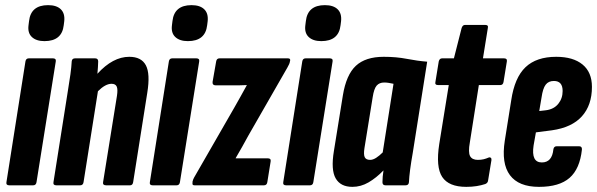

<svg xmlns="http://www.w3.org/2000/svg" viewBox="-20 -721 2323 747"><path d="M16 0Q3 0 5 -12L79 -482Q81 -494 92 -494H186Q199 -494 197 -482L122 -12Q120 0 109 0ZM153 -561Q121 -561 104 -577Q87 -593 91 -623L93 -639Q100 -701 167 -701Q200 -701 216.5 -685Q233 -669 230 -639L228 -623Q221 -561 153 -561Z M199 0Q186 0 188 -12L244 -367Q250 -403 254 -432Q258 -461 259 -482Q260 -494 272 -494H350Q362 -494 362 -482Q362 -472 361 -459.5Q360 -447 359 -434Q419 -500 483 -500Q530 -500 547.5 -467Q565 -434 553 -360L498 -12Q496 0 486 0H393Q379 0 381 -12L435 -348Q439 -374 434 -384.5Q429 -395 414 -395Q390 -395 361 -366L305 -12Q303 0 292 0Z M574 0Q561 0 563 -12L637 -482Q639 -494 650 -494H744Q757 -494 755 -482L680 -12Q678 0 667 0ZM711 -561Q679 -561 662 -577Q645 -593 649 -623L651 -639Q658 -701 725 -701Q758 -701 774.5 -685Q791 -669 788 -639L786 -623Q779 -561 711 -561Z M737 0Q727 0 729 -9V-14Q731 -23 735 -30L892 -303Q905 -326 916.5 -346.5Q928 -367 940 -389V-390Q922 -389 910 -389Q898 -389 885 -389H819Q806 -389 807 -402L821 -482Q823 -494 834 -494H1100Q1110 -494 1109 -486L1108 -482Q1107 -473 1098 -458L946 -193Q934 -171 922 -149.5Q910 -128 897 -106V-105H1022Q1035 -105 1033 -93L1020 -12Q1018 0 1007 0Z M1093 0Q1080 0 1082 -12L1156 -482Q1158 -494 1169 -494H1263Q1276 -494 1274 -482L1199 -12Q1197 0 1186 0ZM1230 -561Q1198 -561 1181 -577Q1164 -593 1168 -623L1170 -639Q1177 -701 1244 -701Q1277 -701 1293.5 -685Q1310 -669 1307 -639L1305 -623Q1298 -561 1230 -561Z M1351 6Q1305 6 1286 -27Q1267 -60 1279 -133L1314 -350Q1327 -430 1364.5 -465Q1402 -500 1473 -500Q1522 -500 1563 -492Q1604 -484 1642 -481L1586 -127Q1573 -54 1571 -12Q1570 0 1558 0H1480Q1468 0 1468 -12Q1468 -22 1469 -34Q1470 -46 1472 -58Q1444 -29 1414 -11.5Q1384 6 1351 6ZM1420 -99Q1431 -99 1443.5 -107Q1456 -115 1469 -128L1511 -395Q1501 -397 1492.5 -398.5Q1484 -400 1475 -400Q1456 -400 1445.5 -388Q1435 -376 1430 -343L1398 -145Q1394 -120 1399 -109.5Q1404 -99 1420 -99Z M1794 6Q1726 6 1700.5 -32.5Q1675 -71 1689 -161L1726 -390H1685Q1671 -390 1674 -402L1687 -482Q1690 -494 1700 -494H1746L1776 -612Q1780 -624 1789 -624H1868Q1881 -624 1878 -612L1859 -494H1941Q1954 -494 1952 -482L1939 -402Q1937 -390 1926 -390H1843L1808 -167Q1801 -128 1809 -113.5Q1817 -99 1839 -99Q1852 -99 1862 -101.5Q1872 -104 1881 -108Q1886 -110 1889.5 -107Q1893 -104 1892 -98L1879 -19Q1878 -9 1868 -5Q1853 0 1834.5 3Q1816 6 1794 6Z M2077 6Q1998 6 1964 -39.5Q1930 -85 1944 -174L1969 -331Q1982 -419 2024.5 -459.5Q2067 -500 2144 -500Q2210 -500 2246.5 -470Q2283 -440 2283 -383Q2283 -312 2244 -268.5Q2205 -225 2127 -214L2065 -206L2056 -155Q2046 -89 2088 -89Q2128 -89 2133 -140Q2135 -152 2146 -152H2233Q2245 -152 2244 -139Q2236 -64 2196 -29Q2156 6 2077 6ZM2078 -289 2104 -292Q2135 -296 2152 -317Q2169 -338 2169 -367Q2169 -406 2135 -406Q2114 -406 2103 -391.5Q2092 -377 2087 -342Z"/></svg>

Font: Sofia Sans Extra Condensed ExtraBold
Style: Italic
Weight: 800
Italic angle: -9°
Designer: Botio Nikoltchev, Ani Petrova
Foundry: lettersoup
Version: Version 4.101; ttfautohint (v1.8.4.7-5d5b)